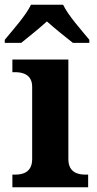

<svg xmlns="http://www.w3.org/2000/svg" viewBox="-35 -786 407 806"><path d="M-15 -619V-606H54C82 -628 132 -669 162 -696C192 -669 243 -628 271 -606H340V-619C309 -657 251 -721 230 -766H95C74 -721 16 -657 -15 -619ZM17 0H335V-53H323C294 -53 252 -61 252 -118V-536H17V-483H29C57 -483 100 -475 100 -422V-118C100 -61 58 -53 29 -53H17Z"/></svg>

Font: Noto Serif Test
Style: Bold
Weight: 700
Version: Version 1.000